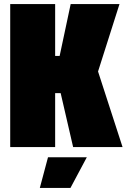

<svg xmlns="http://www.w3.org/2000/svg" viewBox="-20 -720 620 940"><path d="M30 0V-700H250V-446H272L326 -700H565L460 -370L580 0H338L277 -264H250V0ZM175 200 215 50H405L325 200Z"/></svg>

Font: Tektur Condensed Black
Style: Regular
Weight: 900
Width: 3
Designer: Adam Jagosz
Foundry: Adam Jagosz
Version: Version 1.005;gftools[0.9.30]